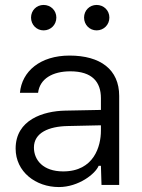

<svg xmlns="http://www.w3.org/2000/svg" viewBox="-20 -756 581 785"><path d="M220.7 8.8C301.3 8.8 370.1 -45.4 383.3 -78.1H392.6L395 0H467.3V-363.8C467.3 -471.7 390.6 -528.8 264.2 -528.8C144.5 -528.8 69.3 -464.4 61.5 -376.5H135.7C142.6 -434.6 195.8 -464.4 267.6 -464.4C357.4 -464.4 392.6 -420.4 392.6 -354.5V-306.6L246.1 -303.7C157.2 -301.8 43.9 -266.6 43.9 -148.4C43.9 -53.7 126 8.8 220.7 8.8ZM106.9 -684.1C106.9 -654.8 129.4 -631.8 158.2 -631.8C187.5 -631.8 210.4 -654.8 210.4 -684.1C210.4 -713.4 187.5 -735.8 158.2 -735.8C129.4 -735.8 106.9 -713.4 106.9 -684.1ZM118.7 -152.8C118.7 -213.4 179.7 -239.3 257.3 -240.7L392.6 -243.7V-221.7C392.6 -158.2 364.3 -55.2 238.3 -55.2C155.8 -55.2 118.7 -102.1 118.7 -152.8ZM323.7 -684.1C323.7 -654.8 346.2 -631.8 375 -631.8C404.3 -631.8 427.2 -654.8 427.2 -684.1C427.2 -713.4 404.3 -735.8 375 -735.8C346.2 -735.8 323.7 -713.4 323.7 -684.1Z"/></svg>

Font: Faust Sans
Style: Regular
Weight: 400
Designer: Andreas Faust
Version: Version 1.003;Glyphs 3.1.2 (3151)